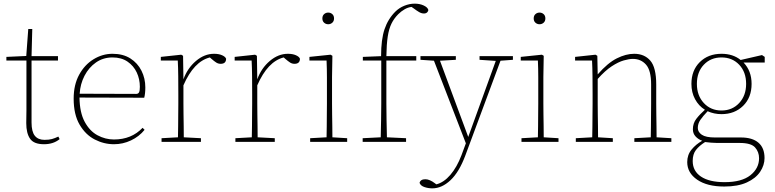

<svg xmlns="http://www.w3.org/2000/svg" viewBox="-20 -778 4249 1053"><path d="M221 13Q166 13 145 -17Q124 -47 124 -103Q124 -124 124.5 -139Q125 -154 125 -174V-446H15V-466L124 -471L135 -619H157L153 -470H298V-446H153V-106Q153 -56 171 -33.5Q189 -11 224 -11Q249 -11 265 -15.5Q281 -20 300 -29L307 -15Q273 13 221 13Z M597 -463Q546 -463 506.5 -435.5Q467 -408 443.5 -362.5Q420 -317 417 -264L727 -263Q738 -263 742.5 -271.5Q747 -280 747 -302Q747 -344 730 -380.5Q713 -417 679.5 -440Q646 -463 597 -463ZM605 13Q550 13 499.5 -13Q449 -39 416.5 -94.5Q384 -150 384 -237Q384 -313 414 -368Q444 -423 493 -453Q542 -483 597 -483Q655 -483 695 -457.5Q735 -432 756 -390Q777 -348 777 -299Q777 -265 771 -242L416 -243Q417 -161 444.5 -110Q472 -59 515 -36Q558 -13 605 -13Q701 -13 762 -77L773 -66Q743 -29 698.5 -8Q654 13 605 13Z M866 0V-20L956 -25Q957 -51 957 -84.5Q957 -118 957.5 -151Q958 -184 958 -210V-259Q958 -312 957.5 -360Q957 -408 955 -446H862V-466L974 -478L984 -472L986 -343Q1008 -404 1054.5 -443.5Q1101 -483 1154 -483Q1180 -483 1198 -475Q1216 -467 1220 -456Q1220 -428 1190 -428Q1177 -428 1166 -435Q1155 -442 1140 -455L1131 -463Q1043 -441 986 -310V-210Q986 -184 986.5 -150.5Q987 -117 987.5 -84Q988 -51 988 -25L1082 -20V0Z M1271 0V-20L1361 -25Q1362 -51 1362 -84.5Q1362 -118 1362.5 -151Q1363 -184 1363 -210V-259Q1363 -312 1362.5 -360Q1362 -408 1360 -446H1267V-466L1379 -478L1389 -472L1391 -343Q1413 -404 1459.5 -443.5Q1506 -483 1559 -483Q1585 -483 1603 -475Q1621 -467 1625 -456Q1625 -428 1595 -428Q1582 -428 1571 -435Q1560 -442 1545 -455L1536 -463Q1448 -441 1391 -310V-210Q1391 -184 1391.5 -150.5Q1392 -117 1392.5 -84Q1393 -51 1393 -25L1487 -20V0Z M1681 0V-20L1771 -25Q1772 -51 1772 -84.5Q1772 -118 1772.5 -151Q1773 -184 1773 -210V-259Q1773 -306 1773 -353Q1773 -400 1771 -446H1677V-466L1793 -478L1803 -472L1801 -356V-210Q1801 -184 1801.5 -150.5Q1802 -117 1802.5 -84Q1803 -51 1803 -25L1884 -20V0ZM1780 -645Q1767 -645 1757.5 -653.5Q1748 -662 1748 -677Q1748 -692 1757.5 -700.5Q1767 -709 1780 -709Q1793 -709 1802.5 -700.5Q1812 -692 1812 -677Q1812 -662 1802.5 -653.5Q1793 -645 1780 -645Z M1969 0V-20L2068 -25Q2069 -72 2070 -118Q2071 -164 2071 -210V-446H1970V-466L2070 -470Q2070 -562 2089 -618Q2108 -674 2148 -714Q2169 -735 2197.5 -746.5Q2226 -758 2254 -758Q2282 -758 2303.5 -748Q2325 -738 2329 -724Q2329 -716 2322.5 -710Q2316 -704 2305 -704Q2292 -704 2279 -711.5Q2266 -719 2246 -734L2237 -740Q2218 -738 2199 -727Q2180 -716 2164 -700Q2141 -677 2127 -648.5Q2113 -620 2106.5 -577.5Q2100 -535 2099 -470H2263V-446H2099V-210Q2099 -164 2100 -118Q2101 -72 2102 -25L2207 -20V0Z M2610 -450V-470H2793V-450L2725 -445L2532 75Q2498 166 2450.5 210.5Q2403 255 2351 255Q2329 255 2308 248Q2287 241 2281 225Q2286 205 2313 205Q2325 205 2338.5 211Q2352 217 2365 227L2373 233Q2414 223 2450 181Q2486 139 2511 73L2535 8L2360 -445L2286 -450V-470H2480V-450L2393 -445L2548 -27L2699 -444Z M2840 0V-20L2930 -25Q2931 -51 2931 -84.5Q2931 -118 2931.5 -151Q2932 -184 2932 -210V-259Q2932 -306 2932 -353Q2932 -400 2930 -446H2836V-466L2952 -478L2962 -472L2960 -356V-210Q2960 -184 2960.5 -150.5Q2961 -117 2961.5 -84Q2962 -51 2962 -25L3043 -20V0ZM2939 -645Q2926 -645 2916.5 -653.5Q2907 -662 2907 -677Q2907 -692 2916.5 -700.5Q2926 -709 2939 -709Q2952 -709 2961.5 -700.5Q2971 -692 2971 -677Q2971 -662 2961.5 -653.5Q2952 -645 2939 -645Z M3138 0V-20L3228 -25Q3229 -51 3229 -84.5Q3229 -118 3229.5 -151Q3230 -184 3230 -210V-259Q3230 -312 3229.5 -360Q3229 -408 3227 -446H3134V-466L3246 -478L3256 -472L3258 -370Q3313 -433 3363 -458Q3413 -483 3458 -483Q3514 -483 3546.5 -445.5Q3579 -408 3579 -314V-210Q3579 -183 3579.5 -149.5Q3580 -116 3580.5 -83.5Q3581 -51 3581 -25L3662 -20V0H3459V-20L3549 -25Q3550 -51 3550 -83.5Q3550 -116 3550.5 -149.5Q3551 -183 3551 -210V-315Q3551 -392 3523 -423.5Q3495 -455 3451 -455Q3430 -455 3400.5 -446.5Q3371 -438 3335 -414.5Q3299 -391 3258 -345V-210Q3258 -184 3258.5 -150.5Q3259 -117 3259.5 -84Q3260 -51 3260 -25L3341 -20V0Z M3937 -172Q3996 -172 4034 -213Q4072 -254 4072 -318Q4072 -383 4034 -423Q3996 -463 3937 -463Q3878 -463 3840 -423Q3802 -383 3802 -318Q3802 -254 3840 -213Q3878 -172 3937 -172ZM3937 -152Q3896 -152 3861 -168Q3835 -141 3821 -120.5Q3807 -100 3807 -76Q3807 -54 3829 -39Q3851 -24 3901 -24H4044Q4106 -24 4139.5 4.5Q4173 33 4173 89Q4173 128 4149 164Q4125 200 4076 222.5Q4027 245 3952 245Q3858 245 3803.5 207.5Q3749 170 3749 111Q3749 71 3773 42Q3797 13 3831 -6Q3809 -14 3794.5 -30Q3780 -46 3780 -69Q3780 -102 3799 -126.5Q3818 -151 3846 -176Q3812 -197 3792 -234Q3772 -271 3772 -318Q3772 -392 3818 -437.5Q3864 -483 3937 -483Q4000 -483 4042 -449L4159 -476L4174 -466V-435H4058Q4102 -389 4102 -318Q4102 -243 4055.5 -197.5Q4009 -152 3937 -152ZM3779 105Q3779 160 3824.5 190.5Q3870 221 3954 221Q4048 221 4095.5 183Q4143 145 4143 90Q4143 55 4121 30.5Q4099 6 4037 6H3913Q3897 6 3880.5 4.5Q3864 3 3847 1Q3814 22 3796.5 45Q3779 68 3779 105Z"/></svg>

Font: Source Serif Pro ExtraLight
Style: Regular
Weight: 200
Designer: Frank Grießhammer
Foundry: Adobe Systems Incorporated
Version: Version 3.001;hotconv 1.0.111;makeotfexe 2.5.65597